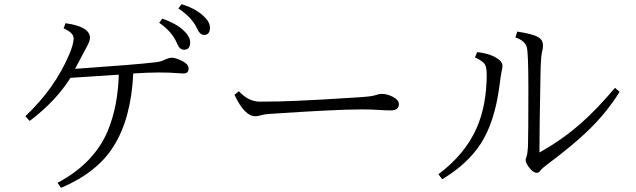

<svg xmlns="http://www.w3.org/2000/svg" viewBox="-20 -880 3040 918"><path d="M617.2 -528.8Q606.9 -313 522.9 -180.2Q444.8 -55.2 272 18.1L254.9 -5.9Q429.2 -98.1 495.1 -253.9Q543.9 -372.1 547.9 -522.9Q452.1 -517.1 316.9 -507.8Q247.6 -397 122.1 -301.8L101.1 -324.2Q242.7 -457.5 312 -622.1Q332 -669.9 332 -696.8Q332 -723.6 284.2 -744.1L293 -769Q410.2 -752.9 410.2 -699.2Q410.2 -684.6 396 -658.2Q365.7 -602.1 338.9 -550.8Q633.8 -571.3 720.7 -582Q747.1 -583.5 773.9 -597.2Q789.1 -604 800.8 -604Q821.3 -604 854 -586.9Q881.8 -572.3 881.8 -552.7Q881.8 -528.8 857.9 -528.8Q842.8 -528.8 835 -529.8Q752 -537.6 617.2 -528.8ZM755.9 -791Q820.8 -768.6 857.4 -734.9Q889.2 -705.6 889.2 -677.2Q889.2 -642.1 859.4 -642.1Q838.4 -642.1 826.2 -672.9Q802.7 -729 741.2 -771ZM848.1 -859.9Q911.6 -840.8 950.7 -805.7Q983.9 -775.9 983.9 -748Q983.9 -712.9 955.1 -712.9Q935.5 -712.9 920.9 -746.1Q898.4 -795.4 833 -839.8Z M1122.1 -443.8Q1168.5 -394 1222.2 -394Q1311.5 -394 1397.9 -397.9Q1503.4 -402.3 1698.2 -415Q1755.9 -418.5 1776.4 -425.3Q1792.5 -431.2 1804.2 -431.2Q1831.1 -431.2 1858.4 -417Q1887.2 -402.3 1887.2 -381.8Q1887.2 -352.1 1848.1 -352.1Q1826.2 -352.1 1798.3 -354Q1757.3 -356.9 1708 -356.9Q1586.4 -356.9 1263.2 -335Q1241.7 -333.5 1225.1 -328.1Q1210.9 -324.2 1201.2 -324.2Q1148.9 -324.2 1101.1 -426.8Z M2076.2 -46.9Q2204.1 -142.6 2259.3 -268.6Q2307.1 -377.9 2307.1 -524.9Q2307.1 -566.4 2292 -580.1Q2271 -598.1 2251 -605L2261.2 -630.9Q2314.5 -625 2347.2 -606.9Q2382.3 -587.9 2382.3 -565.9Q2382.3 -553.2 2378.4 -539.1Q2374.5 -522 2368.2 -471.2Q2345.7 -295.9 2277.8 -191.9Q2215.8 -96.2 2094.2 -22.9ZM2942.4 -440.9Q2877.4 -335.9 2781.2 -245.6Q2714.4 -182.1 2599.1 -95.7Q2572.3 -75.7 2564.9 -65.9Q2556.6 -53.7 2547.4 -53.7Q2528.3 -53.7 2507.3 -82.5Q2493.2 -102.1 2493.2 -115.7Q2493.2 -119.6 2498 -132.8Q2502 -144 2504.4 -179.7Q2506.3 -233.9 2506.3 -460Q2506.3 -629.4 2498.5 -654.8Q2488.8 -686.5 2444.3 -700.7L2453.1 -729Q2530.3 -717.3 2555.2 -701.2Q2576.2 -688 2576.2 -662.1Q2576.2 -649.4 2572.3 -634.8Q2566.9 -614.7 2564.9 -559.1Q2559.1 -258.8 2559.1 -150.9Q2667 -210.9 2757.8 -290.5Q2835 -358.9 2920.4 -460Z"/></svg>

Font: I.Ming
Style: Regular
Weight: 400
Designer: Ichiten Fonts Project
Version: Version 5.10 Mar 24, 2018